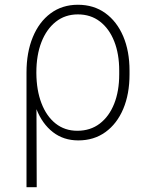

<svg xmlns="http://www.w3.org/2000/svg" viewBox="-20 -575 618 799"><path d="M90.3 204.1V-273.4Q90.3 -356.9 116.5 -420.4Q142.6 -483.9 190.7 -519.5Q238.8 -555.2 304.2 -555.2Q370.1 -555.2 418.2 -520.5Q466.3 -485.8 492.7 -424.1Q519 -362.3 519 -281.2V-265.6Q519 -183.6 492.9 -121.8Q466.8 -60.1 418.9 -25.4Q371.1 9.3 305.7 9.3Q244.6 9.3 200.2 -25.1Q155.8 -59.6 131.8 -120.6L132.8 204.1ZM131.3 -273.4V-271Q131.8 -199.2 152.6 -145.3Q173.3 -91.3 211.4 -61Q249.5 -30.8 301.8 -30.8Q356 -30.8 395 -60.5Q434.1 -90.3 455.1 -143.1Q476.1 -195.8 476.1 -265.6V-281.2Q476.1 -350.6 455.3 -403.1Q434.6 -455.6 396 -485.4Q357.4 -515.1 304.2 -515.1Q251 -515.1 212.2 -484.4Q173.3 -453.6 152.3 -399.4Q131.3 -345.2 131.3 -273.4Z"/></svg>

Font: Inter Extra Light
Style: Regular
Weight: 200
Designer: Rasmus Andersson
Foundry: rsms
Version: Version 4.000;git-3c8e0fc